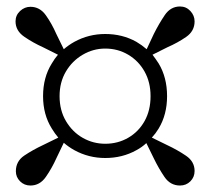

<svg xmlns="http://www.w3.org/2000/svg" viewBox="-20 -666 650 593"><path d="M113 -369Q113 -427 140 -470Q148 -484 159 -497L113 -520Q82 -534 55 -552.5Q28 -571 28 -600Q28 -619 42 -632Q56 -645 74 -645Q103 -645 121.5 -619Q140 -593 154 -561L177 -514Q192 -527 210 -537Q254 -561 305 -561Q358 -561 401 -537Q418 -527 433 -514L455 -561Q471 -593 489 -619.5Q507 -646 536 -646Q555 -646 568 -632Q581 -618 581 -600Q581 -570 555 -552Q529 -534 497 -520L451 -497Q461 -484 470 -470Q496 -427 496 -369Q496 -312 470 -269Q461 -254 449 -241L496 -218Q528 -203 554.5 -185Q581 -167 581 -138Q581 -119 568 -106Q555 -93 536 -93Q506 -93 488 -119.5Q470 -146 455 -177L432 -224Q418 -211 401 -202Q358 -178 305 -178Q254 -178 210 -202Q192 -212 177 -225L154 -177Q140 -146 121.5 -119.5Q103 -93 74 -93Q55 -93 42 -106Q29 -119 29 -137Q29 -168 55 -185.5Q81 -203 113 -218L160 -241Q149 -254 140 -269Q113 -312 113 -369ZM164 -369Q164 -325 184 -291.5Q204 -258 236 -240Q268 -222 305 -222Q344 -222 376 -240.5Q408 -259 426.5 -292Q445 -325 445 -369Q445 -412 426.5 -445Q408 -478 376 -497Q344 -516 305 -516Q268 -516 235.5 -497Q203 -478 183.5 -445Q164 -412 164 -369Z"/></svg>

Font: Early Summer Mincho Heavy
Style: Regular
Weight: 900
Designer: GuiWonder
Version: Version 1.002